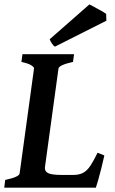

<svg xmlns="http://www.w3.org/2000/svg" viewBox="-23 -865 528 885"><path d="M458 -148.4Q451.7 -120.6 444.1 -89.6Q436.5 -58.6 429.4 -34.2Q422.4 -9.8 418.9 0H-3.4L1 -35.6Q65.4 -49.3 67.4 -65.4L133.8 -549.3Q134.8 -555.2 121.1 -564Q107.4 -572.8 75.7 -579.6L80.6 -615.2H318.4L313.5 -579.6Q249.5 -565.4 246.6 -549.3L184.1 -93.8Q182.1 -76.2 198 -67.4Q213.9 -58.6 263.7 -58.6H314.5Q341.8 -58.6 360.1 -68.4Q378.4 -78.1 393.3 -100.6Q408.2 -123 426.8 -161.1ZM466.3 -800.8 467.3 -769.5 230 -649.9Q223.1 -654.3 216.6 -663.8Q210 -673.3 206.1 -684.1L389.2 -844.7Q396 -841.3 412.6 -832.3Q429.2 -823.2 445.3 -814.2Q461.4 -805.2 466.3 -800.8Z"/></svg>

Font: Gentium Plus
Style: Bold Italic
Weight: 700
Italic angle: -8°
Designer: Victor Gaultney, Annie Olsen, Iska Routamaa, Becca Hirsbrunner
Foundry: SIL International
Version: Version 6.101